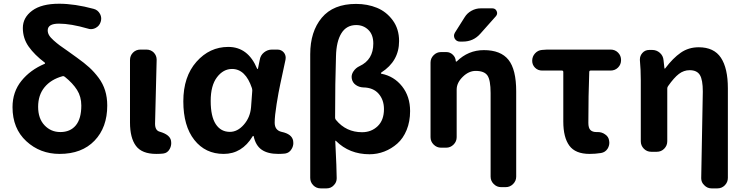

<svg xmlns="http://www.w3.org/2000/svg" viewBox="-20 -832 4093 1055"><path d="M311.5 -106.4Q366.2 -106.4 396.5 -143.1Q426.8 -179.7 426.8 -252Q426.8 -300.8 403.3 -337.9Q379.9 -375 335.9 -410.2Q330.1 -415 323.2 -413.1Q259.8 -395.5 224.6 -352.5Q189.5 -309.6 189.5 -245.1Q189.5 -180.7 224.6 -143.6Q259.8 -106.4 311.5 -106.4ZM495.1 -783.2Q517.6 -777.3 529.3 -755.9Q536.1 -743.2 536.1 -729.5Q536.1 -720.7 533.2 -711.9Q526.4 -689.5 505.9 -678.7Q493.2 -671.9 479.5 -671.9Q470.7 -671.9 462.9 -674.8Q369.1 -702.1 303.7 -702.1Q242.2 -702.1 242.2 -665Q242.2 -651.4 249.5 -638.7Q256.8 -626 274.9 -609.9Q293 -593.8 307.6 -583Q322.3 -572.3 354 -550.3Q385.7 -528.3 402.3 -515.6Q443.4 -486.3 470.7 -461.4Q498 -436.5 522 -404.3Q545.9 -372.1 557.6 -334.5Q569.3 -296.9 569.3 -252Q569.3 -131.8 499.5 -59.1Q429.7 13.7 307.6 13.7Q200.2 13.7 124.5 -56.2Q48.8 -126 48.8 -243.2Q48.8 -327.1 97.7 -387.7Q146.5 -448.2 225.6 -481.4Q227.5 -482.4 227.5 -484.9Q227.5 -487.3 225.6 -488.3Q169.9 -530.3 137.7 -575.7Q105.5 -621.1 105.5 -678.2Q105.5 -735.4 156.7 -773.4Q208 -811.5 304.7 -811.5Q390.6 -811.5 495.1 -783.2Z M838.9 13.7Q759.8 13.7 727.1 -30.3Q694.3 -74.2 694.3 -159.2V-502Q694.3 -526.4 710.9 -543Q727.5 -559.6 752 -559.6H784.2Q808.6 -559.6 825.2 -543Q840.8 -526.4 840.8 -503.9L832 -152.3Q832 -115.2 857.4 -108.4Q915 -91.8 919.9 -57.6Q920.9 -51.8 920.9 -45.9Q920.9 -28.3 912.1 -12.7Q900.4 8.8 877 11.7Q860.4 13.7 838.9 13.7Z M1209 13.7Q1108.4 13.7 1047.9 -63Q987.3 -139.6 987.3 -275.4Q987.3 -411.1 1059.6 -492.7Q1131.8 -574.2 1234.4 -574.2Q1342.8 -574.2 1392.6 -455.1Q1393.6 -453.1 1395.5 -453.1Q1397.5 -453.1 1397.5 -455.1L1407.2 -502.9Q1411.1 -528.3 1430.7 -543.9Q1450.2 -559.6 1474.6 -559.6H1503.9Q1526.4 -559.6 1540 -543Q1549.8 -530.3 1549.8 -514.6Q1549.8 -508.8 1548.8 -503.9Q1529.3 -412.1 1520 -369.6Q1510.7 -327.1 1500 -260.7Q1489.3 -194.3 1489.3 -158.2Q1489.3 -116.2 1527.3 -107.4Q1584 -95.7 1590.8 -58.6Q1591.8 -51.8 1591.8 -45.9Q1591.8 -28.3 1582 -12.7Q1570.3 7.8 1546.9 11.7Q1528.3 13.7 1508.8 13.7Q1451.2 13.7 1418 -9.3Q1384.8 -32.2 1374 -83Q1373 -85 1371.1 -85Q1369.1 -85 1368.2 -83Q1309.6 13.7 1209 13.7ZM1243.2 -107.4Q1285.2 -107.4 1319.8 -147Q1354.5 -186.5 1359.4 -242.2L1366.2 -334Q1366.2 -340.8 1364.3 -347.7Q1329.1 -453.1 1254.9 -453.1Q1207 -453.1 1172.4 -407.7Q1137.7 -362.3 1137.7 -277.3Q1137.7 -192.4 1165.5 -149.9Q1193.4 -107.4 1243.2 -107.4Z M1742.2 203.1Q1717.8 203.1 1701.2 186Q1684.6 168.9 1684.6 145.5V-534.2Q1684.6 -658.2 1748 -734.4Q1811.5 -810.5 1936.5 -810.5Q1999 -810.5 2051.3 -789.1Q2103.5 -767.6 2138.2 -720.2Q2172.9 -672.9 2172.9 -606.4Q2172.9 -496.1 2075.2 -433.6Q2073.2 -431.6 2073.2 -429.2Q2073.2 -426.8 2076.2 -426.8Q2145.5 -413.1 2189.5 -357.4Q2233.4 -301.8 2233.4 -221.7Q2233.4 -164.1 2214.4 -117.7Q2195.3 -71.3 2163.1 -43Q2130.9 -14.6 2091.8 0.5Q2052.7 15.6 2010.7 15.6Q1899.4 15.6 1826.2 -57.6Q1825.2 -59.6 1823.2 -58.6Q1821.3 -57.6 1822.3 -55.7Q1830.1 99.6 1830.1 147.5Q1830.1 169.9 1814.5 185.5Q1798.8 203.1 1774.4 203.1ZM1969.7 -105.5Q2020.5 -105.5 2055.2 -138.7Q2089.8 -171.9 2089.8 -232.4Q2089.8 -283.2 2060.5 -316.9Q2031.2 -350.6 1976.6 -351.6Q1953.1 -352.5 1935.1 -365.2Q1917 -377.9 1913.1 -399.4Q1912.1 -404.3 1912.1 -409.2Q1912.1 -424.8 1921.9 -439.5Q1934.6 -459 1956.1 -468.8Q2031.2 -503.9 2031.2 -592.8Q2031.2 -641.6 2003.9 -668Q1976.6 -694.3 1937.5 -694.3Q1883.8 -694.3 1856 -649.4Q1828.1 -604.5 1826.2 -523.4Q1821.3 -381.8 1821.3 -185.5Q1821.3 -177.7 1826.2 -172.9Q1881.8 -105.5 1969.7 -105.5Z M2533.2 -737.3Q2546.9 -759.8 2570.8 -772.9Q2594.7 -786.1 2621.1 -786.1H2685.5Q2702.1 -786.1 2709 -771Q2715.8 -755.9 2705.1 -743.2L2619.1 -646.5Q2581.1 -603.5 2523.4 -603.5H2506.8Q2488.3 -603.5 2478.5 -620.1Q2474.6 -627.9 2474.6 -635.7Q2474.6 -643.6 2479.5 -652.3ZM2638.7 -556.6Q2731.4 -556.6 2773.9 -503.4Q2816.4 -450.2 2816.4 -330.1V138.7Q2816.4 162.1 2799.3 179.2Q2782.2 196.3 2758.8 196.3H2733.4Q2710 196.3 2692.9 179.2Q2675.8 162.1 2675.8 138.7V-320.3Q2675.8 -392.6 2658.2 -417.5Q2640.6 -442.4 2593.8 -442.4Q2555.7 -442.4 2522.5 -409.7Q2489.3 -377 2489.3 -339.8V-78.1Q2489.3 -54.7 2472.2 -37.6Q2455.1 -20.5 2431.6 -20.5H2403.3Q2379.9 -20.5 2362.8 -37.6Q2345.7 -54.7 2345.7 -78.1V-488.3Q2345.7 -511.7 2362.8 -528.8Q2379.9 -545.9 2403.3 -545.9H2432.6Q2453.1 -545.9 2468.3 -531.2Q2483.4 -516.6 2484.4 -496.1Q2484.4 -494.1 2486.3 -493.7Q2488.3 -493.2 2489.3 -494.1Q2552.7 -556.6 2638.7 -556.6Z M3219.7 13.7Q3141.6 13.7 3108.4 -31.7Q3075.2 -77.1 3075.2 -164.1V-436.5Q3075.2 -444.3 3067.4 -444.3H2959Q2935.5 -444.3 2919.9 -460Q2904.3 -475.6 2904.3 -498Q2904.3 -521.5 2919.9 -538.6Q2935.5 -555.7 2958 -557.6L2986.3 -559.6H3335Q3359.4 -559.6 3376 -543Q3392.6 -526.4 3392.6 -502Q3392.6 -477.5 3376 -460.9Q3359.4 -444.3 3335 -444.3H3225.6Q3217.8 -444.3 3217.8 -436.5Q3212.9 -308.6 3212.9 -157.2Q3212.9 -128.9 3224.1 -117.7Q3235.4 -106.4 3256.8 -106.4Q3259.8 -106.4 3262.7 -106.4Q3263.7 -106.4 3264.6 -106.4Q3287.1 -106.4 3304.7 -93.8Q3324.2 -81.1 3327.1 -58.6Q3328.1 -52.7 3328.1 -47.9Q3328.1 -30.3 3318.4 -14.6Q3305.7 4.9 3282.2 8.8Q3251 13.7 3219.7 13.7Z M3979.5 145.5Q3979.5 168.9 3962.9 186Q3946.3 203.1 3921.9 203.1H3889.6Q3866.2 203.1 3849.6 185.5Q3833 169.9 3833 147.5L3841.8 -329.1Q3841.8 -393.6 3825.7 -419.9Q3809.6 -446.3 3769.5 -446.3Q3737.3 -446.3 3710.4 -425.8Q3683.6 -405.3 3651.4 -359.4Q3646.5 -353.5 3646.5 -345.7V-55.7Q3646.5 -32.2 3629.9 -15.1Q3613.3 2 3588.9 2H3558.6Q3534.2 2 3517.6 -15.1Q3501 -32.2 3501 -55.7V-390.6Q3501 -449.2 3496.1 -501Q3496.1 -503.9 3496.1 -505.9Q3496.1 -525.4 3509.8 -541Q3524.4 -557.6 3547.9 -557.6H3563.5Q3587.9 -557.6 3606 -541.5Q3624 -525.4 3626 -501L3630.9 -457Q3630.9 -455.1 3632.8 -455.1Q3634.8 -455.1 3635.7 -457Q3677.7 -512.7 3720.7 -542.5Q3763.7 -572.3 3819.3 -572.3Q3903.3 -572.3 3941.4 -514.6Q3979.5 -457 3979.5 -346.7Z"/></svg>

Font: Gen Jyuu Gothic Bold
Style: Bold
Weight: 700
Designer: [Source Han Sans]
Ryoko NISHIZUKA  (kana & ideographs); Paul D. Hunt (Latin, Greek & Cyrillic); Wenlong ZHANG  (bopomofo
Version: Version 1.002.20150607